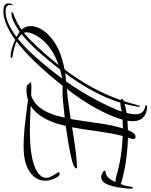

<svg xmlns="http://www.w3.org/2000/svg" viewBox="-87 -813 893 1139"><g transform="rotate(90 359.5 -243.5)"><path d="M615 -586Q615 -582 606 -556Q740 -553 866 -519L882 -513Q892 -537 894.5 -555Q897 -573 899 -579Q900 -585 906 -585Q909 -585 909 -565.5Q909 -546 901 -498Q902 -497 902 -495Q902 -493 900 -489Q888 -435 874 -416Q860 -397 838 -397Q831 -397 815 -405Q801 -413 801 -420Q801 -422 818 -425Q848 -430 870 -482Q854 -482 832 -488Q729 -519 597 -525Q584 -478 572 -398Q554 -268 545 -224L560 -227Q723 -254 787 -254Q789 -254 789 -252Q789 -242 772 -234Q727 -214 537 -187Q502 -31 418 21H424Q522 26 556 26Q706 26 775.5 -1.5Q845 -29 845 -71Q845 -90 828.5 -115.5Q812 -141 812 -144Q812 -151 819 -151Q838 -151 850 -118Q862 -91 862 -68Q862 10 772 46Q730 63 657.5 63Q585 63 485 50L382 37Q355 46 322 46Q289 46 289 32Q289 30 290 29H287Q278 29 278 22Q278 17 304 17Q330 17 357 18Q428 -5 465 -100Q475 -123 488 -181Q374 -168 347 -168Q320 -168 299 -169Q151 18 36 105Q63 118 125 129Q134 130 134 135Q134 140 124 140Q84 140 26 113Q-72 183 -144 183Q-190 183 -190 154Q-190 133 -178 124Q-181 133 -181 143Q-181 170 -143 170Q-77 170 9 105Q-1 100 -22 86Q-90 135 -130 135Q-137 135 -137 131Q-137 124 -127 123Q-77 106 -34 75Q-55 54 -55 22Q-55 -30 -6 -82Q37 -124 88 -146Q139 -168 202 -180Q324 -342 384 -513Q377 -516 377 -521.5Q377 -527 390 -531Q403 -572 415 -619Q416 -626 423 -626Q426 -623 424 -621Q418 -580 406 -536Q432 -544 460 -548Q468 -580 468 -601Q468 -650 423 -658Q414 -660 414 -665Q414 -670 426 -670Q438 -670 455 -664Q509 -648 509 -583Q509 -570 506 -553L562 -556Q569 -574 578 -587.5Q587 -601 601 -601Q615 -601 615 -586ZM549 -526Q532 -526 500 -524Q482 -459 434 -370Q386 -281 317 -194Q369 -197 496 -216Q508 -287 520 -375.5Q532 -464 552 -526ZM406 -511H399Q351 -355 224 -183Q248 -188 273 -189Q336 -278 386 -374Q436 -470 452 -519Q415 -511 406 -511ZM256 -166Q222 -159 202 -153Q77 9 -7 74Q2 86 20 97Q118 19 256 -166ZM-18 46Q-18 54 -15 61Q53 6 176 -144Q70 -109 15 -34Q-18 12 -18 46Z"/></g></svg>

Font: Ruthie
Style: Regular
Weight: 400
Designer: Robert E. Leuschke
Foundry: Robert E. Leuschke
Version: Version 1.003